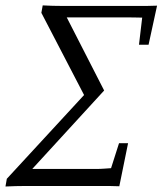

<svg xmlns="http://www.w3.org/2000/svg" viewBox="-66 -595 597 705"><path d="M371.1 -69.3H404.3L372.1 88.9Q350.6 87.9 333.5 87.9Q316.4 87.9 297.9 87.9H28.3Q9.8 87.9 -8.8 88.4Q-27.3 88.9 -45.9 89.8L-41 61.5L260.7 -265.6L255.9 -220.7L85.9 -547.9L90.8 -575.2Q108.4 -574.2 127 -573.7Q145.5 -573.2 163.1 -573.2H437.5Q455.1 -573.2 472.2 -573.2Q489.3 -573.2 510.7 -574.2L479.5 -430.7H444.3L456.1 -530.3Q444.3 -530.3 430.7 -530.8Q417 -531.2 400.4 -531.2H151.4L165 -558.6L316.4 -262.7L6.8 75.2L13.7 25.4H283.2Q300.8 25.4 314.5 24.4Q328.1 23.4 341.8 22.5Z"/></svg>

Font: Crimson Pro ExtraLight
Style: Italic
Weight: 250
Italic angle: -12°
Designer: Jacques Le Bailly
Foundry: Baron von Fonthausen
Version: Version 1.003